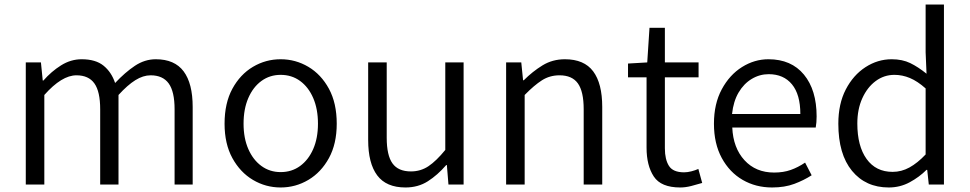

<svg xmlns="http://www.w3.org/2000/svg" viewBox="-20 -816 4288 849"><path d="M94 0V-540H161L169 -460H172Q207 -500 250 -527Q293 -554 341 -554Q403 -554 438 -525.5Q473 -497 489 -449Q533 -496 576.5 -525Q620 -554 669 -554Q752 -554 792 -500.5Q832 -447 832 -343V0H752V-333Q752 -411 726 -447Q700 -483 646 -483Q613 -483 578.5 -461.5Q544 -440 504 -396V0H423V-333Q423 -411 397.5 -447Q372 -483 318 -483Q253 -483 176 -396V0Z M1221 13Q1155 13 1098.5 -20.5Q1042 -54 1007.5 -117Q973 -180 973 -269Q973 -360 1007.5 -423.5Q1042 -487 1098.5 -520.5Q1155 -554 1221 -554Q1287 -554 1343.5 -520.5Q1400 -487 1434.5 -423.5Q1469 -360 1469 -269Q1469 -180 1434.5 -117Q1400 -54 1343.5 -20.5Q1287 13 1221 13ZM1221 -55Q1270 -55 1307 -82Q1344 -109 1365 -157Q1386 -205 1386 -269Q1386 -334 1365 -382.5Q1344 -431 1307 -458Q1270 -485 1221 -485Q1173 -485 1136 -458Q1099 -431 1078 -382.5Q1057 -334 1057 -269Q1057 -205 1078 -157Q1099 -109 1136 -82Q1173 -55 1221 -55Z M1773 13Q1688 13 1648 -40.5Q1608 -94 1608 -197V-540H1690V-207Q1690 -129 1715.5 -93.5Q1741 -58 1797 -58Q1840 -58 1874.5 -81Q1909 -104 1949 -153V-540H2030V0H1963L1956 -86H1953Q1915 -42 1872 -14.5Q1829 13 1773 13Z M2218 0V-540H2285L2293 -461H2296Q2335 -500 2379 -527Q2423 -554 2478 -554Q2563 -554 2603 -500.5Q2643 -447 2643 -343V0H2561V-333Q2561 -411 2535.5 -447Q2510 -483 2454 -483Q2411 -483 2376.5 -461Q2342 -439 2300 -396V0Z M2988 13Q2903 13 2871 -35.5Q2839 -84 2839 -163V-474H2757V-535L2842 -540L2852 -693H2920V-540H3069V-474H2920V-160Q2920 -111 2938 -82.5Q2956 -54 3005 -54Q3020 -54 3037.5 -58.5Q3055 -63 3068 -69L3085 -7Q3062 0 3036.5 6.5Q3011 13 2988 13Z M3394 13Q3322 13 3264 -20.5Q3206 -54 3171.5 -117.5Q3137 -181 3137 -269Q3137 -357 3171.5 -421Q3206 -485 3261 -519.5Q3316 -554 3378 -554Q3479 -554 3535 -486Q3591 -418 3591 -301Q3591 -288 3590 -275.5Q3589 -263 3587 -252H3218Q3222 -162 3272 -107.5Q3322 -53 3403 -53Q3444 -53 3476.5 -64.5Q3509 -76 3540 -97L3569 -41Q3535 -19 3492.5 -3Q3450 13 3394 13ZM3217 -312H3519Q3519 -398 3482 -443Q3445 -488 3379 -488Q3339 -488 3304 -467Q3269 -446 3246 -407Q3223 -368 3217 -312Z M3910 13Q3808 13 3747.5 -60.5Q3687 -134 3687 -269Q3687 -357 3720 -420.5Q3753 -484 3807 -519Q3861 -554 3923 -554Q3970 -554 4005 -537Q4040 -520 4077 -490L4073 -585V-796H4154V0H4087L4080 -65H4077Q4045 -33 4002.5 -10Q3960 13 3910 13ZM3927 -56Q3966 -56 4001.5 -75.5Q4037 -95 4073 -133V-425Q4037 -457 4003.5 -471Q3970 -485 3935 -485Q3889 -485 3852 -457.5Q3815 -430 3793 -381.5Q3771 -333 3771 -270Q3771 -170 3812 -113Q3853 -56 3927 -56Z"/></svg>

Font: Source Han Sans SC Normal
Style: Regular
Weight: 350
Designer: Ryoko NISHIZUKA 西塚涼子 (kana, bopomofo & ideographs); Paul D. Hunt (Latin, Greek & Cyrillic); Sandoll Communications 산돌커뮤니
Foundry: Adobe
Version: Version 2.004;hotconv 1.0.118;makeotfexe 2.5.65603